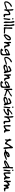

<svg xmlns="http://www.w3.org/2000/svg" viewBox="4564 -5290 768 9937"><g transform="rotate(90 4948.5 -322.0)"><path d="M136 -215C117 -215 109 -227 109 -245C109 -297 138 -358 171 -397C196 -427 226 -450 262 -468C283 -478 334 -498 334 -526C334 -548 318 -554 299 -554C282 -554 267 -546 252 -538C164 -492 116 -436 67 -352C59 -338 49 -274 49 -256C49 -199 68 -156 132 -156C194 -156 256 -190 315 -205C345 -213 458 -242 458 -280C458 -292 436 -295 427 -295C322 -295 238 -215 136 -215Z M458 -231C458 -206 460 -152 496 -152C532 -152 536 -217 536 -243C536 -294 616 -404 670 -404C702 -404 703 -362 703 -339C703 -300 697 -262 697 -223C697 -173 711 -118 772 -118C793 -118 874 -132 874 -158C874 -184 842 -194 821 -196C783 -200 777 -190 777 -233C777 -246 774 -258 772 -270C767 -305 766 -341 766 -376C766 -430 763 -475 696 -475C628 -475 551 -399 536 -396C529 -401 533 -407 533 -413V-472C533 -480 531 -488 531 -496C531 -534 535 -576 511 -609C502 -622 491 -634 474 -634C453 -634 451 -604 451 -589C451 -528 471 -470 471 -409C471 -350 458 -291 458 -231Z M962 -562C984 -562 990 -581 990 -599C990 -618 975 -637 955 -637C929 -637 921 -626 921 -601C921 -594 922 -585 926 -579H927C927 -567 953 -562 962 -562ZM919 -167C919 -151 923 -120 945 -120C996 -120 996 -224 996 -259C996 -307 1019 -353 1019 -401C1019 -428 1007 -473 974 -473C940 -473 946 -444 946 -421C946 -415 944 -408 944 -402C944 -394 947 -385 947 -377C947 -356 939 -335 936 -314C933 -294 932 -274 930 -254C927 -225 919 -196 919 -167Z M1103 -400C1103 -389 1100 -378 1099 -367C1097 -342 1096 -315 1096 -290C1096 -273 1092 -256 1092 -239C1092 -211 1104 -129 1142 -129C1167 -129 1169 -153 1171 -172C1173 -200 1175 -227 1175 -255C1175 -278 1171 -302 1169 -325C1166 -353 1169 -382 1167 -411C1166 -424 1163 -436 1163 -449C1163 -457 1165 -465 1165 -473C1165 -519 1165 -590 1153 -633C1146 -658 1141 -686 1109 -686C1075 -686 1071 -661 1071 -633C1071 -604 1085 -576 1092 -548C1104 -500 1103 -449 1103 -400Z M1261 -400C1261 -389 1258 -378 1257 -367C1255 -342 1254 -315 1254 -290C1254 -273 1250 -256 1250 -239C1250 -211 1262 -129 1300 -129C1325 -129 1327 -153 1329 -172C1331 -200 1333 -227 1333 -255C1333 -278 1329 -302 1327 -325C1324 -353 1327 -382 1325 -411C1324 -424 1321 -436 1321 -449C1321 -457 1323 -465 1323 -473C1323 -519 1323 -590 1311 -633C1304 -658 1299 -686 1267 -686C1233 -686 1229 -661 1229 -633C1229 -604 1243 -576 1250 -548C1262 -500 1261 -449 1261 -400Z M1386 -176C1386 -144 1411 -133 1439 -133C1473 -133 1505 -142 1539 -142H1587C1621 -142 1654 -136 1688 -136C1704 -136 1719 -145 1719 -162C1719 -196 1696 -198 1669 -199C1607 -202 1544 -200 1483 -209C1465 -212 1460 -228 1460 -244C1460 -283 1460 -347 1466 -384C1471 -412 1467 -441 1470 -469C1472 -492 1477 -515 1477 -539C1477 -565 1464 -580 1437 -580C1399 -580 1397 -543 1397 -514C1397 -450 1402 -387 1402 -323C1402 -293 1400 -261 1395 -231C1392 -213 1386 -195 1386 -176Z M2070 -402C2070 -471 2045 -503 1974 -503C1900 -503 1824 -399 1799 -337C1794 -324 1781 -313 1781 -298C1781 -294 1778 -291 1776 -288C1767 -274 1760 -250 1757 -233C1755 -220 1754 -205 1754 -191C1754 -163 1773 -131 1804 -131C1839 -131 1864 -158 1892 -176C1947 -211 1996 -241 2033 -296C2040 -306 2050 -316 2053 -328C2056 -338 2058 -349 2061 -359C2065 -373 2070 -387 2070 -402ZM1824 -220C1824 -243 1837 -263 1846 -283C1866 -330 1892 -359 1928 -395C1942 -409 1961 -438 1983 -438C2001 -438 2007 -419 2007 -404C2007 -329 1923 -254 1861 -223C1853 -219 1834 -210 1826 -210C1824 -213 1824 -216 1824 -220Z M2179 -511C2142 -511 2145 -457 2145 -432C2145 -406 2154 -381 2154 -355V-302C2154 -270 2146 -238 2146 -205C2146 -187 2162 -141 2184 -141C2220 -141 2217 -185 2220 -210C2225 -249 2250 -292 2275 -322C2280 -328 2301 -351 2307 -351C2309 -351 2310 -346 2310 -345C2315 -328 2315 -309 2317 -292C2318 -287 2317 -283 2318 -278C2325 -216 2334 -146 2413 -146C2437 -146 2495 -157 2495 -189C2495 -218 2426 -210 2412 -233C2407 -241 2403 -251 2399 -260C2381 -306 2398 -445 2324 -445C2275 -445 2239 -384 2228 -384C2215 -413 2229 -511 2179 -511Z M2768 -272C2780 -267 2784 -186 2784 -171C2784 -74 2762 -24 2656 -24C2644 -24 2595 -26 2595 -42C2595 -53 2624 -64 2624 -83C2624 -90 2617 -93 2611 -93C2581 -93 2499 -62 2499 -26C2499 40 2607 42 2654 42C2760 42 2848 30 2848 -98C2848 -122 2846 -147 2846 -171C2846 -224 2852 -276 2852 -329V-380C2852 -412 2843 -462 2802 -462C2776 -462 2771 -441 2753 -428C2747 -423 2684 -408 2670 -403C2599 -380 2508 -328 2508 -243C2508 -197 2522 -180 2569 -180C2628 -180 2658 -205 2706 -233C2714 -237 2721 -241 2728 -246C2740 -256 2753 -267 2768 -272ZM2573 -255C2573 -272 2609 -311 2623 -322C2655 -347 2696 -365 2737 -365C2743 -365 2763 -359 2763 -352C2763 -342 2755 -332 2749 -325C2712 -280 2651 -244 2591 -244C2585 -244 2573 -248 2573 -255Z M3010 -215C2991 -215 2983 -227 2983 -245C2983 -297 3012 -358 3045 -397C3070 -427 3100 -450 3136 -468C3157 -478 3208 -498 3208 -526C3208 -548 3192 -554 3173 -554C3156 -554 3141 -546 3126 -538C3038 -492 2990 -436 2941 -352C2933 -338 2923 -274 2923 -256C2923 -199 2942 -156 3006 -156C3068 -156 3130 -190 3189 -205C3219 -213 3332 -242 3332 -280C3332 -292 3310 -295 3301 -295C3196 -295 3112 -215 3010 -215Z M3324 -207C3324 -133 3395 -116 3456 -116C3532 -116 3639 -180 3670 -180C3685 -180 3692 -137 3732 -137C3756 -137 3771 -161 3771 -183C3771 -232 3734 -272 3734 -320C3734 -333 3728 -343 3726 -355C3717 -410 3696 -527 3622 -527C3583 -527 3547 -507 3513 -490C3472 -469 3394 -443 3394 -388C3394 -369 3412 -359 3429 -359C3461 -359 3536 -451 3598 -451C3635 -451 3649 -407 3649 -376C3649 -368 3646 -361 3640 -356C3612 -335 3445 -350 3352 -258C3338 -244 3324 -228 3324 -207ZM3409 -203C3409 -256 3523 -290 3566 -290C3585 -290 3656 -281 3656 -255C3656 -219 3505 -186 3474 -186C3462 -186 3409 -187 3409 -203Z M3859 -511C3822 -511 3825 -457 3825 -432C3825 -406 3834 -381 3834 -355V-302C3834 -270 3826 -238 3826 -205C3826 -187 3842 -141 3864 -141C3900 -141 3897 -185 3900 -210C3905 -249 3930 -292 3955 -322C3960 -328 3981 -351 3987 -351C3989 -351 3990 -346 3990 -345C3995 -328 3995 -309 3997 -292C3998 -287 3997 -283 3998 -278C4005 -216 4014 -146 4093 -146C4117 -146 4175 -157 4175 -189C4175 -218 4106 -210 4092 -233C4087 -241 4083 -251 4079 -260C4061 -306 4078 -445 4004 -445C3955 -445 3919 -384 3908 -384C3895 -413 3909 -511 3859 -511Z M4448 -272C4460 -267 4464 -186 4464 -171C4464 -74 4442 -24 4336 -24C4324 -24 4275 -26 4275 -42C4275 -53 4304 -64 4304 -83C4304 -90 4297 -93 4291 -93C4261 -93 4179 -62 4179 -26C4179 40 4287 42 4334 42C4440 42 4528 30 4528 -98C4528 -122 4526 -147 4526 -171C4526 -224 4532 -276 4532 -329V-380C4532 -412 4523 -462 4482 -462C4456 -462 4451 -441 4433 -428C4427 -423 4364 -408 4350 -403C4279 -380 4188 -328 4188 -243C4188 -197 4202 -180 4249 -180C4308 -180 4338 -205 4386 -233C4394 -237 4401 -241 4408 -246C4420 -256 4433 -267 4448 -272ZM4253 -255C4253 -272 4289 -311 4303 -322C4335 -347 4376 -365 4417 -365C4423 -365 4443 -359 4443 -352C4443 -342 4435 -332 4429 -325C4392 -280 4331 -244 4271 -244C4265 -244 4253 -248 4253 -255Z M4564 -205C4564 -181 4570 -157 4599 -157C4632 -157 4630 -185 4630 -209C4630 -219 4630 -259 4644 -259C4650 -259 4695 -245 4704 -242C4739 -231 4775 -225 4809 -212C4847 -197 4906 -162 4945 -162C4958 -162 4970 -165 4970 -181C4970 -234 4860 -257 4820 -269C4786 -279 4754 -293 4721 -305C4709 -310 4693 -314 4685 -325C4686 -376 4974 -458 4974 -541C4974 -549 4966 -554 4959 -554C4902 -554 4861 -495 4816 -468C4782 -448 4743 -434 4708 -416C4692 -408 4652 -378 4640 -375L4637 -376C4635 -383 4635 -391 4635 -398C4635 -425 4638 -451 4638 -478C4638 -498 4646 -518 4646 -538C4646 -562 4630 -575 4607 -575C4602 -575 4597 -571 4592 -570C4567 -560 4570 -529 4570 -507C4570 -491 4568 -474 4568 -457C4568 -437 4572 -416 4572 -396C4572 -384 4570 -372 4570 -360C4570 -328 4574 -295 4574 -263C4574 -243 4564 -225 4564 -205Z M4988 -207C4988 -133 5059 -116 5120 -116C5196 -116 5303 -180 5334 -180C5349 -180 5356 -137 5396 -137C5420 -137 5435 -161 5435 -183C5435 -232 5398 -272 5398 -320C5398 -333 5392 -343 5390 -355C5381 -410 5360 -527 5286 -527C5247 -527 5211 -507 5177 -490C5136 -469 5058 -443 5058 -388C5058 -369 5076 -359 5093 -359C5125 -359 5200 -451 5262 -451C5299 -451 5313 -407 5313 -376C5313 -368 5310 -361 5304 -356C5276 -335 5109 -350 5016 -258C5002 -244 4988 -228 4988 -207ZM5073 -203C5073 -256 5187 -290 5230 -290C5249 -290 5320 -281 5320 -255C5320 -219 5169 -186 5138 -186C5126 -186 5073 -187 5073 -203Z M5535 -562C5557 -562 5563 -581 5563 -599C5563 -618 5548 -637 5528 -637C5502 -637 5494 -626 5494 -601C5494 -594 5495 -585 5499 -579H5500C5500 -567 5526 -562 5535 -562ZM5492 -167C5492 -151 5496 -120 5518 -120C5569 -120 5569 -224 5569 -259C5569 -307 5592 -353 5592 -401C5592 -428 5580 -473 5547 -473C5513 -473 5519 -444 5519 -421C5519 -415 5517 -408 5517 -402C5517 -394 5520 -385 5520 -377C5520 -356 5512 -335 5509 -314C5506 -294 5505 -274 5503 -254C5500 -225 5492 -196 5492 -167Z M5960 -362C5960 -404 5929 -408 5895 -408C5867 -408 5839 -405 5812 -399C5783 -393 5755 -381 5725 -381L5718 -382L5715 -386C5718 -394 5726 -398 5730 -405V-406C5743 -418 5753 -432 5765 -443C5802 -478 5844 -508 5888 -533C5896 -538 5908 -546 5908 -557C5908 -574 5886 -576 5873 -576C5831 -576 5751 -507 5721 -477V-476C5688 -443 5611 -400 5611 -348C5611 -318 5626 -297 5658 -297C5727 -297 5791 -348 5857 -348C5861 -348 5872 -346 5872 -340C5872 -331 5852 -310 5846 -303C5776 -224 5746 -207 5647 -184C5626 -179 5607 -173 5607 -148C5607 -125 5634 -119 5652 -119C5721 -119 5846 -204 5894 -252C5910 -268 5922 -287 5935 -306C5947 -325 5960 -338 5960 -362Z M5995 -231C5995 -206 5997 -152 6033 -152C6069 -152 6073 -217 6073 -243C6073 -294 6153 -404 6207 -404C6239 -404 6240 -362 6240 -339C6240 -300 6234 -262 6234 -223C6234 -173 6248 -118 6309 -118C6330 -118 6411 -132 6411 -158C6411 -184 6379 -194 6358 -196C6320 -200 6314 -190 6314 -233C6314 -246 6311 -258 6309 -270C6304 -305 6303 -341 6303 -376C6303 -430 6300 -475 6233 -475C6165 -475 6088 -399 6073 -396C6066 -401 6070 -407 6070 -413V-472C6070 -480 6068 -488 6068 -496C6068 -534 6072 -576 6048 -609C6039 -622 6028 -634 6011 -634C5990 -634 5988 -604 5988 -589C5988 -528 6008 -470 6008 -409C6008 -350 5995 -291 5995 -231Z M6490 -493C6454 -493 6452 -439 6452 -414V-365C6452 -352 6457 -340 6457 -327C6457 -290 6460 -253 6460 -216C6460 -176 6462 -124 6515 -124C6590 -124 6681 -207 6690 -207C6705 -207 6714 -142 6777 -142C6799 -142 6861 -160 6861 -188C6861 -215 6788 -189 6780 -256C6776 -287 6774 -319 6772 -351C6770 -382 6770 -456 6726 -456C6667 -456 6711 -327 6655 -269C6639 -252 6619 -238 6599 -226C6591 -221 6556 -202 6548 -202C6530 -202 6529 -217 6529 -230C6529 -260 6526 -291 6526 -321C6526 -349 6535 -377 6535 -404C6535 -434 6532 -493 6490 -493Z M7373 -283C7367 -283 7346 -301 7341 -306C7313 -332 7288 -363 7277 -400C7268 -431 7266 -529 7223 -529C7193 -529 7201 -496 7193 -478C7187 -464 7159 -467 7159 -441C7159 -417 7204 -372 7204 -342C7204 -306 7193 -270 7193 -234C7193 -217 7197 -190 7219 -190C7247 -190 7268 -263 7267 -286C7305 -273 7353 -192 7407 -192C7446 -192 7451 -238 7460 -266C7467 -286 7474 -306 7483 -325C7491 -341 7562 -454 7572 -454C7578 -454 7579 -441 7580 -437C7583 -426 7588 -415 7590 -404C7597 -351 7596 -299 7596 -246C7596 -220 7601 -180 7610 -155C7619 -130 7622 -118 7652 -118C7688 -118 7690 -150 7690 -178C7690 -271 7657 -360 7657 -453C7657 -469 7660 -485 7660 -501C7660 -539 7664 -610 7611 -610C7603 -610 7596 -606 7590 -602C7583 -597 7553 -543 7547 -532C7536 -510 7518 -491 7504 -471C7487 -447 7390 -293 7381 -285C7379 -283 7376 -283 7373 -283Z M7709 -215C7709 -193 7727 -183 7747 -183C7766 -183 7784 -191 7802 -191C7830 -191 7856 -142 7934 -142H7954C7987 -142 8024 -158 8054 -170C8094 -185 8258 -232 8258 -281C8258 -292 8245 -292 8237 -292C8130 -292 8040 -216 7933 -216C7926 -216 7919 -217 7913 -220L7912 -225C7925 -260 8116 -269 8116 -370C8116 -424 8078 -438 8031 -438C7976 -438 7887 -395 7858 -347C7840 -317 7836 -278 7806 -257C7781 -239 7709 -259 7709 -215ZM7919 -307C7919 -336 8004 -371 8031 -371C8034 -371 8036 -371 8039 -370L8042 -367C8027 -337 7958 -303 7925 -303C7923 -303 7919 -304 7919 -307Z M8666 -79C8692 -79 8693 -117 8693 -136C8693 -226 8687 -316 8687 -406C8687 -441 8694 -475 8694 -510C8694 -528 8702 -544 8702 -562C8702 -587 8699 -614 8667 -614C8611 -614 8628 -535 8628 -498C8628 -483 8628 -449 8617 -437C8592 -408 8553 -402 8520 -386C8458 -355 8396 -316 8339 -276C8313 -257 8283 -244 8283 -207C8283 -158 8331 -145 8371 -145C8450 -145 8597 -248 8608 -248C8615 -248 8613 -209 8614 -202C8617 -169 8620 -79 8666 -79ZM8376 -218C8389 -249 8562 -349 8602 -349L8606 -348C8611 -343 8614 -337 8614 -330C8614 -328 8612 -316 8611 -314C8606 -289 8532 -270 8510 -260C8474 -244 8427 -213 8387 -213C8384 -213 8382 -213 8379 -214Z M8800 -562C8822 -562 8828 -581 8828 -599C8828 -618 8813 -637 8793 -637C8767 -637 8759 -626 8759 -601C8759 -594 8760 -585 8764 -579H8765C8765 -567 8791 -562 8800 -562ZM8757 -167C8757 -151 8761 -120 8783 -120C8834 -120 8834 -224 8834 -259C8834 -307 8857 -353 8857 -401C8857 -428 8845 -473 8812 -473C8778 -473 8784 -444 8784 -421C8784 -415 8782 -408 8782 -402C8782 -394 8785 -385 8785 -377C8785 -356 8777 -335 8774 -314C8771 -294 8770 -274 8768 -254C8765 -225 8757 -196 8757 -167Z M8933 -493C8897 -493 8895 -439 8895 -414V-365C8895 -352 8900 -340 8900 -327C8900 -290 8903 -253 8903 -216C8903 -176 8905 -124 8958 -124C9033 -124 9124 -207 9133 -207C9148 -207 9157 -142 9220 -142C9242 -142 9304 -160 9304 -188C9304 -215 9231 -189 9223 -256C9219 -287 9217 -319 9215 -351C9213 -382 9213 -456 9169 -456C9110 -456 9154 -327 9098 -269C9082 -252 9062 -238 9042 -226C9034 -221 8999 -202 8991 -202C8973 -202 8972 -217 8972 -230C8972 -260 8969 -291 8969 -321C8969 -349 8978 -377 8978 -404C8978 -434 8975 -493 8933 -493Z M9312 -264C9312 -251 9319 -240 9322 -227C9328 -199 9335 -141 9373 -141C9409 -141 9402 -189 9402 -212C9402 -243 9419 -269 9441 -289C9451 -298 9517 -355 9524 -356L9528 -352C9535 -325 9535 -298 9535 -271C9535 -257 9539 -243 9539 -228C9539 -202 9530 -128 9576 -128C9618 -128 9628 -215 9647 -242C9654 -252 9661 -266 9668 -274L9671 -271C9691 -213 9678 -135 9764 -135C9787 -135 9897 -161 9897 -188C9897 -218 9792 -207 9774 -220C9738 -246 9747 -290 9747 -329C9747 -357 9726 -393 9695 -393C9666 -393 9633 -371 9619 -346C9617 -342 9615 -338 9611 -335C9594 -352 9604 -439 9540 -439C9494 -439 9453 -379 9413 -358C9411 -361 9410 -365 9410 -369C9410 -383 9413 -396 9413 -410C9413 -445 9411 -498 9365 -498C9344 -498 9333 -479 9333 -460C9333 -429 9341 -400 9341 -369C9341 -329 9312 -291 9312 -264Z"/></g></svg>

Font: ChillLongCangKaiShu Medium
Style: Regular
Weight: 500
Version: Version 3.500;Glyphs 3.1.1 (3135)